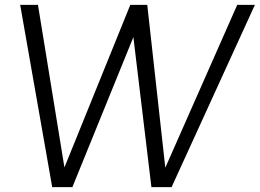

<svg xmlns="http://www.w3.org/2000/svg" viewBox="-20 -770 1069 790"><path d="M1028.8 -750 686 0H603L528.8 -617.2L277.8 0H194.8L63 -750H136.2L245.1 -81.1L516.1 -750H585.9L660.2 -80.1L956.1 -750Z"/></svg>

Font: Oakes Grotesk
Style: Light Italic
Weight: 300
Designer: Samuel Oakes
Foundry: Samuel Oakes
Version: Version 1.0 | wf-rip DC20170320